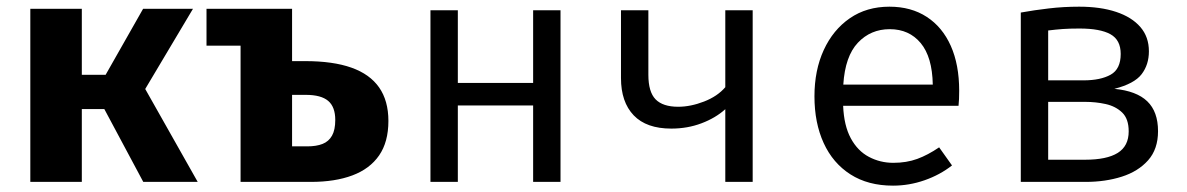

<svg xmlns="http://www.w3.org/2000/svg" viewBox="-20 -558 3640 589"><path d="M73 0V-531H231V-328.5H304L419 -531H572L425.5 -285L586.5 0H419.5L300 -223.5H231V0Z M876 -531V-370.5H916.5Q1001.5 -370.5 1058 -350.5Q1114.5 -330.5 1143 -289.8Q1171.5 -249 1171.5 -187Q1171.5 -122.5 1143 -81.2Q1114.5 -40 1061.2 -20Q1008 0 934 0H718V-418H613.5V-531ZM918 -267H876V-109H923Q950.5 -109 969.5 -116.5Q988.5 -124 998.5 -141.8Q1008.5 -159.5 1008.5 -190Q1008.5 -230 986.8 -248.5Q965 -267 918 -267Z M1615.5 0V-234.5H1384.5V0H1300.5V-526.5H1384.5V-303.5H1615.5V-526.5H1699.5V0Z M2289 -526.5V0H2205V-223Q2175 -196 2132 -179.8Q2089 -163.5 2039.5 -163.5Q1963 -163.5 1924 -204.2Q1885 -245 1885 -318.5V-526.5H1969V-328.5Q1969 -276 1991.2 -253.2Q2013.5 -230.5 2060.5 -230.5Q2098.5 -230.5 2139.8 -246.5Q2181 -262.5 2205 -290.5V-526.5Z M2566.5 -233.5Q2569 -172.5 2590 -133.8Q2611 -95 2645.5 -76.8Q2680 -58.5 2720.5 -58.5Q2761 -58.5 2793.8 -70.5Q2826.5 -82.5 2861 -106L2900.5 -50.5Q2863.5 -21.5 2816.2 -5Q2769 11.5 2719.5 11.5Q2643 11.5 2589 -23Q2535 -57.5 2506.8 -119.2Q2478.5 -181 2478.5 -262.5Q2478.5 -342.5 2507 -404.5Q2535.5 -466.5 2587 -502Q2638.5 -537.5 2708.5 -537.5Q2775 -537.5 2823 -506.2Q2871 -475 2896.8 -417.2Q2922.5 -359.5 2922.5 -279.5Q2922.5 -266 2922 -254.2Q2921.5 -242.5 2920.5 -233.5ZM2709.5 -468.5Q2651 -468.5 2611.8 -427Q2572.5 -385.5 2567 -298.5H2841.5Q2840 -383 2804.5 -425.8Q2769 -468.5 2709.5 -468.5Z M3290.5 -537.5Q3356 -537.5 3404 -521.5Q3452 -505.5 3478.2 -475.2Q3504.5 -445 3504.5 -400.5Q3504.5 -359.5 3482 -330.2Q3459.5 -301 3398.5 -285.5Q3466.5 -279 3499.5 -247.2Q3532.5 -215.5 3532.5 -155.5Q3532.5 -100.5 3502 -66.2Q3471.5 -32 3421.2 -16Q3371 0 3310.5 0H3111.5V-519.5Q3153 -527 3197.8 -532.2Q3242.5 -537.5 3290.5 -537.5ZM3291.5 -470.5Q3261.5 -470.5 3240.5 -469Q3219.5 -467.5 3195.5 -464.5V-68H3308.5Q3375.5 -68 3409 -89Q3442.5 -110 3442.5 -155Q3442.5 -193.5 3422.5 -212.8Q3402.5 -232 3372 -238.8Q3341.5 -245.5 3309.5 -245.5H3179.5V-311.5H3304Q3356 -311.5 3387 -328.8Q3418 -346 3418 -392.5Q3418 -435.5 3386.5 -453Q3355 -470.5 3291.5 -470.5Z"/></svg>

Font: Fast_Mono
Style: Regular
Weight: 400
Monospace: yes
Designer: Carrois Corporate, Edenspiekermann AG, Nikita Prokopov
Foundry: Carrois Corporate, Edenspiekermann AG, Nikita Prokopov
Version: Version 5.002